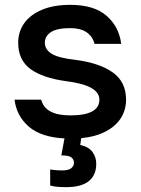

<svg xmlns="http://www.w3.org/2000/svg" viewBox="-20 -561 580 792"><path d="M204 208Q198 207 194 206Q190 205 187 204V138L201 140Q219 142 237 142Q262 142 273.5 133Q285 124 285 111Q285 96 274 88Q263 80 233 80L246 10Q149 5 98.5 -39Q48 -83 40 -150H150Q166 -85 270 -85Q390 -85 390 -150Q390 -209 254 -226Q157 -239 106 -276Q55 -313 55 -385Q55 -429 79 -464Q103 -499 151.5 -520Q200 -541 270 -541Q368 -541 419.5 -496Q471 -451 480 -380H370Q362 -411 337 -428Q312 -445 270 -445Q215 -445 190 -428.5Q165 -412 165 -385Q165 -357 192.5 -339.5Q220 -322 292 -314Q391 -301 445.5 -262Q500 -223 500 -150Q500 -108 479 -74.5Q458 -41 416.5 -19Q375 3 315 9L311 37Q347 45 362 66.5Q377 88 377 115Q377 161 346.5 186Q316 211 252 211Q221 211 204 208Z"/></svg>

Font: .
Style: 
Weight: 500
Designer: A.Korolkova, Vitaly Kuzmin
Foundry: ParaType Ltd
Version: Version 1.000; Glyphs 3.2, build 3192.0